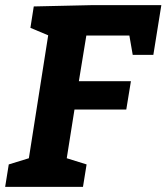

<svg xmlns="http://www.w3.org/2000/svg" viewBox="-20 -725 646 745"><path d="M482 -587 495 -512H575L606 -705H333L111 -700L98 -617L167 -588L92 -111L14 -87L0 0H302L316 -87L239 -111L269 -300H470L488 -410H286L315 -587Z"/></svg>

Font: Bitter
Style: Bold Italic
Weight: 700
Designer: Sol Matas
Foundry: Sol Matas
Version: Version 1.002